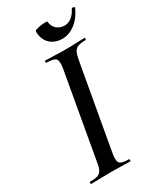

<svg xmlns="http://www.w3.org/2000/svg" viewBox="-198 -854 776 924"><g transform="rotate(-30 190.0 -392.0)"><path d="M23 0Q20 0 20 -6Q20 -12 23 -12Q52 -12 66.5 -17Q81 -22 88.5 -37Q96 -52 100 -81L182 -544Q190 -587 179.5 -600Q169 -613 128 -613Q125 -613 125 -619Q125 -625 128 -625Q150 -625 177.5 -623.5Q205 -622 235 -622Q269 -622 296.5 -623.5Q324 -625 345 -625Q348 -625 348 -619Q348 -613 345 -613Q317 -613 302 -607Q287 -601 280 -586Q273 -571 268 -542L186 -81Q178 -38 188 -25Q198 -12 240 -12Q242 -12 242 -6Q242 0 240 0Q218 0 191 -1Q164 -2 131 -2Q101 -2 73.5 -1Q46 0 23 0ZM254 -674Q212 -674 185.5 -699Q159 -724 159 -768Q159 -773 170 -776.5Q181 -780 195 -782Q209 -784 220 -784Q231 -784 231 -781Q233 -754 251 -739Q269 -724 294 -724Q313 -724 331 -736.5Q349 -749 363 -777Q367 -782 374 -779Q381 -776 380 -774Q358 -725 324 -699.5Q290 -674 254 -674Z"/></g></svg>

Font: Cormorant Light SemiBold
Style: Italic
Weight: 600
Italic angle: -10°
Version: Version 4.000